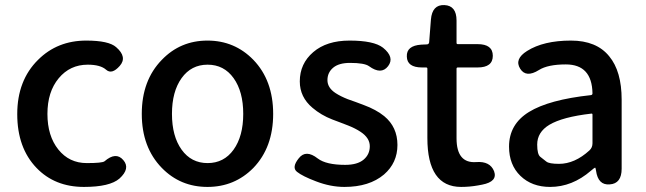

<svg xmlns="http://www.w3.org/2000/svg" viewBox="-20 -724 2547 757"><path d="M311 13Q196 13 124 -62Q48 -141 48 -274Q48 -407 130 -488Q206 -564 320 -564Q409 -564 438 -538Q483 -499 452 -464Q421 -429 398.5 -449Q376 -469 326 -469Q256 -469 211.5 -415.5Q167 -362 167 -275Q167 -188 210 -134.5Q253 -81 322 -81Q383 -81 392 -88Q437 -127 466 -93Q495 -60 451 -20Q413 13 311 13Z M618 -62Q539 -143 539 -275Q539 -407 618 -488Q691 -564 798 -564Q905 -564 979 -488Q1057 -407 1057 -275Q1057 -143 979 -62Q905 13 798 13Q691 13 618 -62ZM696 -134Q734 -81 798.5 -81Q863 -81 901 -134Q939 -187 939 -275Q939 -363 901 -416Q863 -469 798.5 -469Q734 -469 696 -416Q658 -363 658 -275Q658 -187 696 -134Z M1338 13Q1283 13 1226 -9Q1173 -29 1151 -46.5Q1129 -64 1158 -100Q1186 -136 1233 -99Q1266 -74 1341 -74Q1389 -74 1413.5 -94.5Q1438 -115 1438 -147.5Q1438 -180 1402 -204Q1381 -218 1353 -229Q1324 -240 1320.5 -241.5Q1317 -243 1290 -253Q1246 -270 1212 -299Q1162 -341 1162 -403Q1162 -473 1215 -518.5Q1268 -564 1358 -564Q1454 -564 1490 -536Q1537 -498 1510 -463Q1483 -428 1435 -463Q1417 -476 1360 -476Q1316 -476 1293.5 -457Q1271 -438 1271 -408Q1271 -378 1303 -357Q1323 -344 1351 -333Q1379 -323 1382 -322Q1385 -321 1414 -310Q1463 -292 1495 -266Q1547 -223 1547 -152.5Q1547 -82 1494 -36Q1436 13 1338 13Z M1865 7Q1832 13 1798 13Q1665 13 1665 -180V-453Q1665 -458 1660 -458H1644Q1585 -458 1584 -501Q1582 -544 1641 -548L1664 -549Q1671 -550 1672 -557L1679 -647Q1684 -706 1732 -704Q1780 -702 1780 -643V-555Q1780 -550 1785 -550H1863Q1923 -550 1923 -504Q1923 -458 1863 -458H1785Q1780 -458 1780 -453V-179Q1780 -79 1858 -85Q1912 -89 1928 -49Q1943 -8 1881 4Z M2149 13Q2077 13 2032 -30.5Q1987 -74 1987 -146Q1987 -234 2065.5 -282.5Q2144 -331 2310 -349Q2316 -350 2316 -356Q2314 -470 2211 -470Q2140 -470 2105 -448Q2054 -416 2031 -453Q2007 -491 2058 -523Q2123 -564 2231 -564Q2332 -564 2382 -502Q2431 -443 2431 -331V-59Q2431 0 2384 3Q2338 7 2330 -51L2329 -56Q2328 -63 2326 -63Q2324 -63 2310 -51Q2236 13 2149 13ZM2184 -78Q2246 -78 2304 -131Q2316 -142 2316 -159V-272Q2316 -277 2311 -276Q2198 -263 2146 -232Q2098 -203 2098 -154Q2098 -115 2110.5 -105.5Q2123 -96 2134 -87Q2145 -78 2184 -78Z"/></svg>

Font: Resource Han Rounded JP Medium
Style: Regular
Weight: 500
Designer: Cyano Hao (round all glyphs); Ryoko NISHIZUKA 西塚涼子 (kana, bopomofo & ideographs); Paul D. Hunt (Latin, Greek & Cyrillic)
Foundry: Cyano Hao
Version: 0.990